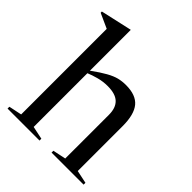

<svg xmlns="http://www.w3.org/2000/svg" viewBox="-204 -870 998 998"><g transform="rotate(45 294.5 -371.0)"><path d="M251 0H16V-13.5L87.5 -28.5V-657.5L6 -694.5V-703.5L177.5 -742H179.5V-442Q225 -475 256 -492.2Q287 -509.5 312 -515.8Q337 -522 365 -522Q438.5 -522 471 -482.8Q503.5 -443.5 503.5 -358.5V-28.5L575 -13.5V0H339.5V-13.5L411.5 -28.5V-350Q411.5 -400.5 385 -425.8Q358.5 -451 302 -451Q267.5 -451 235.2 -442.2Q203 -433.5 179.5 -423.5V-28.5L251 -13.5Z"/></g></svg>

Font: Newsreader Display
Style: Regular
Weight: 400
Designer: Hugues Gentile
Foundry: Production Type
Version: Version 1.001